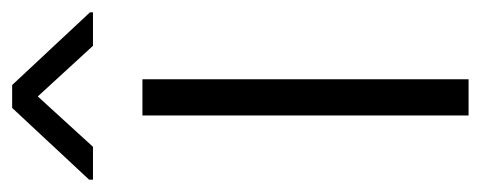

<svg xmlns="http://www.w3.org/2000/svg" viewBox="-276 -525 779 311"><g transform="rotate(-90 113.5 -369.5)"><path d="M140.6 0H82V-528.3H140.6ZM249 -613.3V-608.4H194.8L112.8 -697.8L31.2 -608.4H-22V-614.7L94.2 -739.3H131.3Z"/></g></svg>

Font: RobotoInd Light
Style: Regular
Weight: 300
Designer: Google
Version: Version 2.001151; 2014